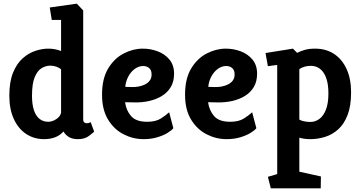

<svg xmlns="http://www.w3.org/2000/svg" viewBox="-20 -757 1971 1050"><path d="M221 4Q166 4 123 -24.5Q80 -53 55.5 -106.5Q31 -160 31 -234Q31 -310 51.5 -360Q72 -410 104.5 -438.5Q137 -467 174 -479Q211 -491 243 -491Q264 -491 281.5 -487.5Q299 -484 314 -478V-648H263L252 -716L400 -737L435 -700V-105Q435 -92 441 -87.5Q447 -83 454 -83Q462 -83 468.5 -85.5Q475 -88 476 -89L495 -37Q488 -30 465.5 -13Q443 4 406 4Q376 4 357 -7.5Q338 -19 327 -38Q309 -17 282 -6.5Q255 4 221 4ZM244 -91Q265 -91 287 -105Q309 -119 314 -140V-378Q305 -386 289 -392Q273 -398 255 -398Q231 -398 208 -384.5Q185 -371 170 -335.5Q155 -300 155 -233Q155 -186 165.5 -154.5Q176 -123 196 -107Q216 -91 244 -91Z M765 4Q708 4 656 -22.5Q604 -49 571 -103Q538 -157 538 -239Q538 -327 571.5 -382.5Q605 -438 656.5 -464.5Q708 -491 761 -491Q803 -491 842 -476.5Q881 -462 906.5 -431.5Q932 -401 932 -354Q932 -312 914.5 -282Q897 -252 866.5 -233Q836 -214 797 -205Q758 -196 715 -197L664 -198Q670 -153 697 -122Q724 -91 785 -91Q831 -91 859 -108.5Q887 -126 905 -143L928 -56Q919 -44 896 -30Q873 -16 839.5 -6Q806 4 765 4ZM665 -282 698 -281Q717 -280 736.5 -283.5Q756 -287 772.5 -295Q789 -303 799 -316.5Q809 -330 809 -350Q809 -373 796 -384.5Q783 -396 763 -396Q739 -396 717.5 -380.5Q696 -365 682 -339Q668 -313 665 -282Z M1219 4Q1162 4 1110 -22.5Q1058 -49 1025 -103Q992 -157 992 -239Q992 -327 1025.5 -382.5Q1059 -438 1110.5 -464.5Q1162 -491 1215 -491Q1257 -491 1296 -476.5Q1335 -462 1360.5 -431.5Q1386 -401 1386 -354Q1386 -312 1368.5 -282Q1351 -252 1320.5 -233Q1290 -214 1251 -205Q1212 -196 1169 -197L1118 -198Q1124 -153 1151 -122Q1178 -91 1239 -91Q1285 -91 1313 -108.5Q1341 -126 1359 -143L1382 -56Q1373 -44 1350 -30Q1327 -16 1293.5 -6Q1260 4 1219 4ZM1119 -282 1152 -281Q1171 -280 1190.5 -283.5Q1210 -287 1226.5 -295Q1243 -303 1253 -316.5Q1263 -330 1263 -350Q1263 -373 1250 -384.5Q1237 -396 1217 -396Q1193 -396 1171.5 -380.5Q1150 -365 1136 -339Q1122 -313 1119 -282Z M1461 273 1445 210 1496 195V-402L1445 -395L1432 -467L1582 -491L1605 -468Q1622 -477 1646 -484Q1670 -491 1703 -491Q1763 -491 1807 -462Q1851 -433 1875.5 -379.5Q1900 -326 1900 -251Q1900 -178 1881 -128.5Q1862 -79 1830 -50Q1798 -21 1758 -8.5Q1718 4 1677 4Q1661 4 1646 2Q1631 0 1617 -4V182L1735 208L1734 273ZM1677 -90Q1704 -90 1726.5 -106.5Q1749 -123 1762.5 -157.5Q1776 -192 1776 -246Q1776 -298 1763.5 -331.5Q1751 -365 1729.5 -381Q1708 -397 1680 -397Q1661 -397 1644.5 -392Q1628 -387 1617 -379V-103Q1626 -97 1643.5 -93.5Q1661 -90 1677 -90Z"/></svg>

Font: Kreon Light
Style: Regular
Weight: 300
Designer: Julia Petretta
Foundry: Julia Petretta and Eli Heuer
Version: Version 2.002